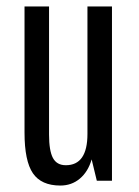

<svg xmlns="http://www.w3.org/2000/svg" viewBox="-20 -560 431 595"><path d="M167 15Q108 15 82 -23Q56 -61 56 -149V-540H132V-143Q132 -93 144 -70.5Q156 -48 184 -48Q251 -48 251 -145V-540H327V0H280L264 -66Q253 -28 227.5 -6.5Q202 15 167 15Z"/></svg>

Font: Pathway Gothic One
Style: Regular
Weight: 400
Version: Version 1.003; ttfautohint (v1.8.4.7-5d5b);gftools[0.9.26]